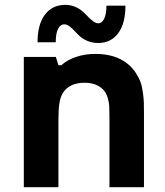

<svg xmlns="http://www.w3.org/2000/svg" viewBox="-20 -779 685 799"><path d="M388.7 -600.1Q364.7 -600.1 345.2 -608.2Q325.7 -616.2 313.2 -627.4Q300.8 -638.7 290.3 -650.1Q279.8 -661.6 269 -669.7Q258.3 -677.7 247.6 -677.7Q230.5 -677.7 221.2 -658.2Q211.9 -638.7 211.9 -603H136.2Q136.2 -677.2 167 -718Q197.8 -758.8 252 -758.8Q273.4 -758.8 292 -751Q310.5 -743.2 323.2 -731.9Q335.9 -720.7 346.7 -709.2Q357.4 -697.8 368.4 -689.9Q379.4 -682.1 389.6 -682.1Q404.3 -682.1 413.6 -701.4Q422.9 -720.7 422.9 -755.4H502Q502 -681.2 471.7 -640.6Q441.4 -600.1 388.7 -600.1ZM79.1 0V-542H212.4L223.1 -507.8H235.4Q259.8 -529.8 296.9 -542.2Q334 -554.7 376.5 -554.7Q460.4 -554.7 511.2 -513.2Q530.8 -497.6 544.4 -476.6Q558.1 -455.6 564.7 -437.5Q571.3 -419.4 574.7 -393.3Q578.1 -367.2 578.6 -352.8Q579.1 -338.4 579.1 -313.5V0H435.5V-291Q435.5 -322.8 434.6 -338.4Q433.6 -354 427.5 -374Q421.4 -394 408.7 -406.7Q381.3 -434.6 331.5 -434.6Q270.5 -434.6 243.2 -394.5Q231 -376 227.1 -348.9Q223.1 -321.8 223.1 -278.8V0Z"/></svg>

Font: Acari Sans Neue Black
Style: Regular
Weight: 900
Designer: Alfredo Marco Pradil
Foundry: Alfredo Marco Pradil
Version: Version 1.045;June 16, 2019;FontCreator 11.5.0.2425 64-bit; 